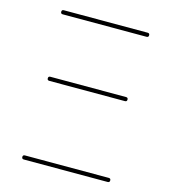

<svg xmlns="http://www.w3.org/2000/svg" viewBox="-109 -819 810 907"><g transform="rotate(15 296.0 -365.0)"><path d="M91 0Q81 0 81 -10Q81 -20 91 -20H501Q511 -20 511 -10Q511 0 501 0ZM111 -410H481Q491 -410 491 -400Q491 -390 481 -390H111Q101 -390 101 -400Q101 -410 111 -410ZM91 -710Q81 -710 81 -720Q81 -730 91 -730H501Q511 -730 511 -720Q511 -710 501 -710Z"/></g></svg>

Font: Rounded Mplus 1c Thin
Style: Regular
Weight: 250
Version: Version 1.059.20150529